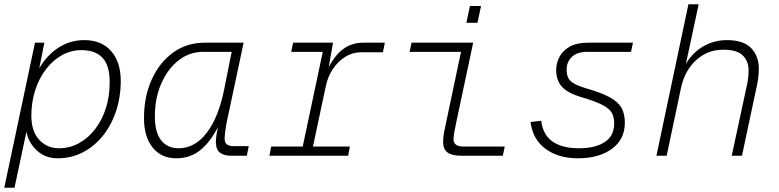

<svg xmlns="http://www.w3.org/2000/svg" viewBox="-33 -730 3653 900"><path d="M-13 150 131 -530H175L151 -410Q188 -473 242.5 -507.5Q297 -542 362 -542Q443 -542 488 -490.5Q533 -439 533 -351Q533 -274 510.5 -207.5Q488 -141 448 -92Q408 -43 354.5 -15.5Q301 12 237 12Q179 12 139.5 -25Q100 -62 91 -113L35 150ZM243 -35Q294 -35 337.5 -59Q381 -83 413.5 -125.5Q446 -168 463.5 -223.5Q481 -279 481 -342Q482 -421 448.5 -458Q415 -495 349 -495Q300 -495 257.5 -471.5Q215 -448 182.5 -405.5Q150 -363 132 -307Q114 -251 114 -187Q114 -114 151 -74.5Q188 -35 243 -35Z M793 12Q723 12 682.5 -38.5Q642 -89 642 -176Q642 -278 678.5 -358Q715 -438 779 -484Q843 -530 928 -530H1109L1031 -163Q1026 -140 1023 -117Q1020 -94 1020 -79Q1020 -45 1061 -45H1133L1124 0H1049Q1018 0 998.5 -14Q979 -28 979 -67Q979 -79 981.5 -96.5Q984 -114 989 -135Q952 -63 905 -25.5Q858 12 793 12ZM804 -35Q881 -35 936.5 -108Q992 -181 1018 -312L1053 -487H920Q855 -487 804 -447Q753 -407 723 -338.5Q693 -270 693 -185Q693 -108 723 -71.5Q753 -35 804 -35Z M1230 0 1238 -43H1386L1480 -487H1332L1341 -530H1528L1508 -415Q1538 -473 1577.5 -501.5Q1617 -530 1672 -530H1771L1762 -485H1659Q1619 -485 1585 -463.5Q1551 -442 1527 -406Q1503 -370 1494 -325L1434 -43H1607L1599 0Z M2131 0Q2085 0 2064.5 -15.5Q2044 -31 2044 -64Q2044 -85 2048.5 -109.5Q2053 -134 2059 -160L2128 -487H1887L1896 -530H2185L2106 -158Q2101 -133 2097 -113Q2093 -93 2093 -77Q2093 -61 2104 -52Q2115 -43 2141 -43H2333L2324 0ZM2153 -623 2170 -702H2222L2205 -623Z M2676 12Q2584 12 2524 -32.5Q2464 -77 2454 -158L2504 -164Q2512 -98 2557 -66.5Q2602 -35 2681 -35Q2757 -35 2801.5 -64Q2846 -93 2846 -151Q2846 -180 2835.5 -200Q2825 -220 2792 -237.5Q2759 -255 2691 -275Q2625 -295 2599.5 -325Q2574 -355 2574 -402Q2574 -434 2589.5 -463.5Q2605 -493 2638 -511.5Q2671 -530 2724 -530H2934L2925 -487H2721Q2672 -487 2647.5 -463Q2623 -439 2623 -404Q2623 -384 2629 -368.5Q2635 -353 2653.5 -341Q2672 -329 2711 -317Q2785 -296 2825 -274Q2865 -252 2880.5 -224Q2896 -196 2896 -155Q2896 -77 2835.5 -32.5Q2775 12 2676 12Z M3044 0 3194 -710H3242L3182 -430Q3214 -485 3265 -513.5Q3316 -542 3374 -542Q3453 -542 3488.5 -504Q3524 -466 3524 -409Q3524 -381 3519.5 -353.5Q3515 -326 3509 -301L3445 0H3397L3463 -307Q3469 -332 3472.5 -353.5Q3476 -375 3476 -401Q3476 -443 3449 -470Q3422 -497 3357 -497Q3283 -497 3229.5 -447.5Q3176 -398 3159 -317L3092 0Z"/></svg>

Font: Geist Mono ExtraLight
Style: Italic
Weight: 200
Italic angle: -12°
Monospace: yes
Designer: Basement.studio, Andrés Briganti, Mateo Zaragoza
Foundry: Basement.studio, Vercel, Andrés Briganti, Guido Ferreyra, Mateo Zaragoza
Version: Version 1.500; ttfautohint (v1.8.4.7-5d5b)